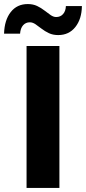

<svg xmlns="http://www.w3.org/2000/svg" viewBox="-48 -927 424 947"><path d="M83 0V-700H245V0ZM239 -754Q213 -754 193 -763.5Q173 -773 157 -785.5Q141 -798 127 -807.5Q113 -817 99 -817Q79 -817 66 -802.5Q53 -788 51 -761H-28Q-26 -828 5 -867.5Q36 -907 89 -907Q115 -907 135 -897.5Q155 -888 171.5 -875Q188 -862 202 -852.5Q216 -843 229 -843Q250 -843 263 -857.5Q276 -872 277 -897H356Q355 -833 323.5 -793.5Q292 -754 239 -754Z"/></svg>

Font: MOST Montserrat
Style: Bold
Weight: 700
Designer: Julieta Ulanovsky
Foundry: Julieta Ulanovsky
Version: Version 8.000;March 11, 2024;FontCreator 15.0.0.2926 64-bit